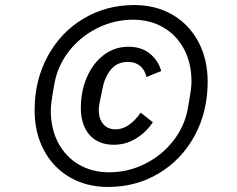

<svg xmlns="http://www.w3.org/2000/svg" viewBox="-20 -728 940 760"><path d="M117 -292Q117 -410 168.5 -505Q220 -600 310 -654Q400 -708 511 -708Q597 -708 663 -669.5Q729 -631 765.5 -562Q802 -493 802 -404Q802 -286 750.5 -191Q699 -96 609 -42Q519 12 408 12Q322 12 256 -26.5Q190 -65 153.5 -134Q117 -203 117 -292ZM723 -296Q738 -377 738 -404Q738 -478 708.5 -533.5Q679 -589 626.5 -619.5Q574 -650 507 -650Q432 -650 365 -616.5Q298 -583 253.5 -526Q209 -469 196 -400Q181 -319 181 -292Q181 -218 210.5 -162.5Q240 -107 292.5 -76.5Q345 -46 412 -46Q487 -46 554 -79.5Q621 -113 665.5 -170Q710 -227 723 -296ZM300 -301Q300 -367 324 -422.5Q348 -478 391 -510.5Q434 -543 489 -543Q540 -543 573.5 -515.5Q607 -488 618 -447L560 -423Q553 -452 534 -467.5Q515 -483 486 -483Q446 -483 421 -455Q396 -427 386 -379L374 -320Q371 -305 371 -292Q371 -258 388.5 -237Q406 -216 438 -216Q490 -216 537 -282L585 -244Q558 -204 518 -179.5Q478 -155 430 -155Q369 -155 334.5 -194Q300 -233 300 -301Z"/></svg>

Font: iA Writer Duo S
Style: Italic
Weight: 400
Italic angle: -9.5°
Designer: Mike Abbink, Paul van der Laan, Pieter van Rosmalen, Oliver Reichenstein
Foundry: Bold Monday and Information Architects Inc.
Version: Version 2.000